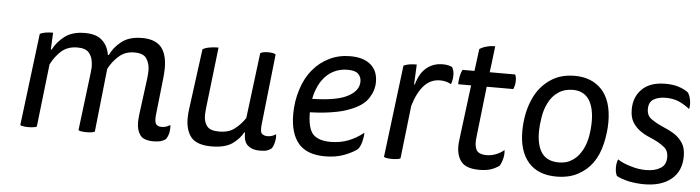

<svg xmlns="http://www.w3.org/2000/svg" viewBox="-43 -790 3579 982"><g transform="rotate(5 1746.5 -298.5)"><path d="M498 -329.1Q518.6 -369.1 550.8 -396.5Q582 -424.8 629.9 -424.8Q676.8 -424.8 692.4 -399.4Q709 -374 709 -338.9Q709 -328.1 708 -319.3Q707 -309.6 706.1 -297.9Q698.2 -235.4 681.6 -111.3Q680.7 -100.6 679.7 -89.8Q678.7 -80.1 678.7 -71.3Q678.7 -30.3 697.3 -4.9Q714.8 19.5 765.6 19.5Q787.1 19.5 801.8 15.6Q815.4 11.7 827.1 3.9Q836.9 -6.8 842.8 -29.3Q845.7 -43.9 845.7 -56.6Q845.7 -64.5 844.7 -71.3Q835 -65.4 825.2 -61.5Q815.4 -57.6 799.8 -57.6Q782.2 -57.6 772.5 -68.4Q763.7 -78.1 766.6 -114.3Q774.4 -179.7 788.1 -309.6Q789.1 -321.3 790 -333Q791 -345.7 791 -358.4Q791 -430.7 759.8 -466.8Q728.5 -502 663.1 -502Q595.7 -502 556.6 -470.7Q517.6 -439.5 500 -400.4Q498 -400.4 495.1 -400.4Q487.3 -448.2 457 -474.6Q427.7 -502 369.1 -502Q303.7 -502 264.6 -471.7Q225.6 -441.4 206.1 -402.3Q205.1 -402.3 202.1 -402.3Q203.1 -423.8 206.1 -489.3Q184.6 -489.3 167 -486.3Q150.4 -483.4 138.7 -477.5Q119.1 -320.3 80.1 -3.9Q85.9 0 95.7 1Q105.5 2.9 122.1 2.9Q138.7 2.9 148.4 1Q159.2 0 165 -3.9Q177.7 -111.3 202.1 -326.2Q222.7 -367.2 254.9 -396.5Q288.1 -424.8 336.9 -424.8Q377.9 -424.8 395.5 -405.3Q412.1 -386.7 416 -358.4Q418 -343.8 418 -328.1Q417 -312.5 415 -296.9Q403.3 -199.2 378.9 -3.9Q384.8 0 394.5 1Q405.3 2.9 419.9 2.9Q436.5 2.9 446.3 1Q457 0 462.9 -3.9Q474.6 -112.3 498 -329.1Z M1055.7 -487.3Q1028.3 -487.3 1009.8 -483.4Q991.2 -480.5 974.6 -471.7Q960.9 -369.1 933.6 -164.1Q932.6 -152.3 930.7 -138.7Q929.7 -124 929.7 -112.3Q929.7 -51.8 959 -15.6Q989.3 19.5 1063.5 19.5Q1130.9 19.5 1168.9 -5.9Q1206.1 -32.2 1224.6 -66.4Q1226.6 -66.4 1228.5 -66.4Q1227.5 -17.6 1251 1Q1273.4 19.5 1309.6 19.5Q1331.1 19.5 1344.7 16.6Q1358.4 12.7 1370.1 3.9Q1379.9 -6.8 1384.8 -29.3Q1388.7 -43.9 1388.7 -56.6Q1388.7 -64.5 1387.7 -71.3Q1378.9 -65.4 1368.2 -61.5Q1358.4 -57.6 1344.7 -57.6Q1325.2 -57.6 1315.4 -67.4Q1305.7 -76.2 1309.6 -114.3Q1323.2 -235.4 1349.6 -477.5Q1344.7 -481.4 1335 -483.4Q1325.2 -485.4 1310.5 -485.4Q1295.9 -485.4 1287.1 -483.4Q1277.3 -481.4 1270.5 -477.5Q1256.8 -365.2 1228.5 -140.6Q1205.1 -105.5 1174.8 -83Q1145.5 -59.6 1095.7 -59.6Q1048.8 -59.6 1033.2 -81.1Q1016.6 -102.5 1016.6 -136.7Q1016.6 -145.5 1017.6 -155.3Q1018.6 -165 1019.5 -175.8Q1032.2 -279.3 1055.7 -487.3Z M1873 -381.8Q1873 -439.5 1835.9 -470.7Q1798.8 -502 1731.4 -502Q1672.9 -502 1625 -478.5Q1576.2 -455.1 1542 -414.1Q1503.9 -369.1 1485.4 -308.6Q1465.8 -248 1465.8 -181.6Q1465.8 -83 1509.8 -31.2Q1553.7 19.5 1645.5 19.5Q1702.1 19.5 1745.1 2.9Q1788.1 -13.7 1811.5 -32.2Q1823.2 -45.9 1830.1 -71.3Q1836.9 -97.7 1836.9 -118.2Q1798.8 -87.9 1757.8 -72.3Q1716.8 -56.6 1668 -56.6Q1605.5 -56.6 1577.1 -86.9Q1549.8 -117.2 1549.8 -198.2Q1616.2 -200.2 1666 -209Q1715.8 -216.8 1752 -231.4Q1820.3 -256.8 1846.7 -297.9Q1873 -337.9 1873 -381.8ZM1555.7 -267.6Q1561.5 -298.8 1572.3 -323.2Q1582 -347.7 1595.7 -366.2Q1619.1 -398.4 1651.4 -415Q1683.6 -431.6 1723.6 -431.6Q1763.7 -431.6 1778.3 -416Q1793.9 -401.4 1793.9 -377Q1793.9 -330.1 1738.3 -300.8Q1683.6 -270.5 1555.7 -267.6Z M2073.2 -489.3Q2051.8 -489.3 2034.2 -486.3Q2017.6 -483.4 2005.9 -477.5Q1986.3 -320.3 1947.3 -3.9Q1953.1 0 1962.9 1Q1972.7 2.9 1989.3 2.9Q2005.9 2.9 2015.6 1Q2026.4 0 2032.2 -3.9Q2043 -94.7 2063.5 -276.4Q2084 -345.7 2118.2 -382.8Q2151.4 -418.9 2200.2 -418.9Q2214.8 -418.9 2230.5 -415Q2245.1 -411.1 2255.9 -404.3Q2259.8 -412.1 2261.7 -423.8Q2264.6 -434.6 2264.6 -449.2Q2264.6 -464.8 2261.7 -474.6Q2258.8 -485.4 2253.9 -492.2Q2246.1 -496.1 2234.4 -499Q2223.6 -502 2206.1 -502Q2157.2 -502 2123 -473.6Q2087.9 -445.3 2072.3 -386.7Q2071.3 -386.7 2068.4 -386.7Q2069.3 -412.1 2073.2 -489.3Z M2308.6 -482.4Q2301.8 -469.7 2296.9 -447.3Q2293 -425.8 2293 -407.2Q2315.4 -407.2 2359.4 -407.2Q2351.6 -341.8 2326.2 -144.5Q2324.2 -133.8 2323.2 -119.1Q2321.3 -104.5 2321.3 -92.8Q2321.3 -40 2347.7 -9.8Q2374 19.5 2438.5 19.5Q2469.7 19.5 2494.1 12.7Q2518.6 4.9 2540 -9.8Q2549.8 -24.4 2555.7 -47.9Q2561.5 -71.3 2558.6 -92.8Q2538.1 -75.2 2515.6 -67.4Q2493.2 -58.6 2469.7 -58.6Q2425.8 -58.6 2415 -83Q2404.3 -106.4 2410.2 -149.4Q2419.9 -235.4 2439.5 -407.2Q2473.6 -407.2 2576.2 -407.2Q2579.1 -414.1 2582 -424.8Q2585 -435.5 2585 -451.2Q2585 -463.9 2583 -470.7Q2581.1 -478.5 2579.1 -482.4Q2535.2 -482.4 2448.2 -482.4Q2453.1 -515.6 2464.8 -617.2Q2439.5 -617.2 2419.9 -611.3Q2400.4 -606.4 2384.8 -595.7Q2379.9 -557.6 2370.1 -482.4Q2354.5 -482.4 2308.6 -482.4Z M2883.8 -502Q2813.5 -502 2763.7 -469.7Q2712.9 -436.5 2684.6 -384.8Q2663.1 -345.7 2651.4 -295.9Q2640.6 -246.1 2640.6 -197.3Q2640.6 -93.8 2690.4 -37.1Q2740.2 19.5 2834 19.5Q2897.5 19.5 2943.4 -4.9Q2989.3 -29.3 3017.6 -68.4Q3047.9 -110.4 3061.5 -168.9Q3075.2 -226.6 3075.2 -281.2Q3075.2 -389.6 3023.4 -446.3Q2971.7 -502 2883.8 -502ZM2880.9 -429.7Q2934.6 -429.7 2962.9 -389.6Q2990.2 -348.6 2990.2 -277.3Q2990.2 -233.4 2981.4 -190.4Q2971.7 -146.5 2951.2 -116.2Q2933.6 -87.9 2906.2 -71.3Q2879.9 -53.7 2839.8 -53.7Q2782.2 -53.7 2753.9 -90.8Q2725.6 -128.9 2725.6 -202.1Q2725.6 -232.4 2732.4 -275.4Q2739.3 -318.4 2755.9 -349.6Q2773.4 -386.7 2805.7 -408.2Q2836.9 -429.7 2880.9 -429.7Z M3141.6 -95.7Q3133.8 -79.1 3133.8 -54.7Q3133.8 -53.7 3133.8 -52.7Q3133.8 -28.3 3142.6 -10.7Q3167 2.9 3206.1 11.7Q3246.1 19.5 3285.2 19.5Q3373 19.5 3423.8 -22.5Q3474.6 -64.5 3474.6 -140.6Q3474.6 -182.6 3458 -208Q3441.4 -233.4 3417 -250Q3401.4 -259.8 3383.8 -268.6Q3366.2 -276.4 3349.6 -284.2Q3318.4 -297.9 3293.9 -315.4Q3270.5 -332 3270.5 -365.2Q3270.5 -401.4 3294.9 -416Q3319.3 -430.7 3357.4 -430.7Q3392.6 -430.7 3422.9 -418.9Q3452.1 -406.2 3480.5 -383.8Q3483.4 -394.5 3483.4 -405.3Q3483.4 -417 3481.4 -429.7Q3476.6 -454.1 3466.8 -467.8Q3448.2 -482.4 3418.9 -492.2Q3389.6 -502 3349.6 -502Q3271.5 -502 3230.5 -461.9Q3188.5 -421.9 3188.5 -356.4Q3188.5 -314.5 3205.1 -289.1Q3221.7 -263.7 3246.1 -247.1Q3261.7 -236.3 3278.3 -228.5Q3295.9 -220.7 3313.5 -212.9Q3343.8 -199.2 3367.2 -180.7Q3390.6 -163.1 3390.6 -128.9Q3390.6 -87.9 3361.3 -71.3Q3333 -53.7 3287.1 -53.7Q3248 -53.7 3208 -66.4Q3167 -78.1 3141.6 -95.7Z"/></g></svg>

Font: cl
Style: Italic
Weight: 400
Designer: Mitja Miklavcic
Version: Version 7.504; 2011; Build 1022